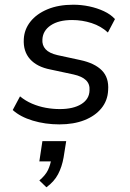

<svg xmlns="http://www.w3.org/2000/svg" viewBox="-20 -519 550 815"><path d="M232 9Q172 9 119 -7Q66 -23 34 -52L65 -110Q88 -91 116 -79Q144 -67 174 -61.5Q204 -56 234 -56Q291 -56 325 -77Q359 -98 360 -135Q362 -162 345 -178.5Q328 -195 292 -203L194 -224Q137 -235 107.5 -268Q78 -301 81 -353Q83 -394 109 -427Q135 -460 181.5 -479.5Q228 -499 291 -499Q325 -499 358.5 -492Q392 -485 421 -471.5Q450 -458 468 -438L438 -381Q409 -408 369 -421Q329 -434 286 -434Q229 -434 195.5 -411.5Q162 -389 160 -352Q158 -327 173.5 -310Q189 -293 224 -285L321 -264Q382 -251 412.5 -220Q443 -189 439 -136Q437 -92 410.5 -59.5Q384 -27 338.5 -9Q293 9 232 9ZM177 276 147 247Q173 225 183.5 203Q194 181 198 155L215 166H147L160 80H261L250 149Q243 189 226.5 220.5Q210 252 177 276Z"/></svg>

Font: Nunito Sans 10pt
Style: Italic
Weight: 400
Italic angle: -9°
Designer: Vernon Adams
Foundry: Vernon Adams
Version: Version 3.101;gftools[0.9.27]